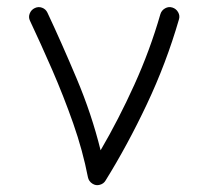

<svg xmlns="http://www.w3.org/2000/svg" viewBox="-20 -522 589 547"><path d="M79.1 -499Q89.4 -503.9 99.9 -500Q110.4 -496.1 115.2 -485.8Q155.3 -400.4 198.2 -298.6Q241.2 -196.8 266.6 -93.8Q317.9 -181.6 362.5 -280Q407.2 -378.4 437 -481.9Q440.4 -492.7 450.4 -498.3Q460.4 -503.9 471.2 -500.5Q481.9 -497.1 487.5 -487.1Q493.2 -477.1 489.7 -466.3Q453.6 -341.8 398.4 -225.1Q343.3 -108.4 280.8 -7.8Q275.4 1.5 264.6 4.4Q253.4 7.8 243.2 1.2Q232.9 -5.4 230.5 -17.1Q215.8 -92.8 188.5 -170.7Q161.1 -248.5 128.7 -323Q96.2 -397.5 65.4 -462.9Q60.5 -473.1 64.7 -483.6Q68.8 -494.1 79.1 -499Z"/></svg>

Font: Mikhak-DS1-FD Light
Style: Regular
Weight: 300
Designer: Amin Abedi
Version: Version 3.2